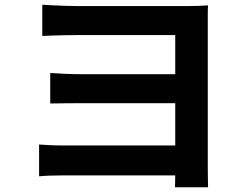

<svg xmlns="http://www.w3.org/2000/svg" viewBox="-20 -746 1040 803"><path d="M156.9 -726.1Q173.3 -725.1 200 -723.8Q226.8 -722.4 256.1 -721.5Q285.4 -720.6 307.6 -720.6Q333 -720.6 369.3 -720.6Q405.6 -720.6 448 -720.6Q490.4 -720.6 535 -720.6Q579.5 -720.6 622.4 -720.6Q665.2 -720.6 701.3 -720.6Q737.5 -720.6 763.2 -720.6Q785.6 -720.6 810.5 -721.5Q835.3 -722.4 850 -723.4Q849 -711.5 849 -687.7Q849 -663.9 849 -642.2Q849 -630.1 849 -587.8Q849 -545.4 849 -485.4Q849 -425.3 849 -357.9Q849 -290.5 849 -226.3Q849 -162.1 849 -112Q849 -62 849 -37.7Q849 -21.7 849.5 0.3Q850 22.3 850.2 37.2H711.9Q712.1 26.7 712.5 11.2Q712.9 -4.3 712.9 -20.9Q712.9 -37.5 712.9 -49.7Q712.9 -81.4 712.9 -131Q712.9 -180.7 712.9 -239.3Q712.9 -297.9 712.9 -356.7Q712.9 -415.5 712.9 -466.8Q712.9 -518.2 712.9 -553.6Q712.9 -589 712.9 -599.3Q701 -599.3 673.3 -599.3Q645.5 -599.3 608.8 -599.3Q572.1 -599.3 530.1 -599.3Q488.2 -599.3 446.6 -599.3Q405.1 -599.3 369.1 -599.3Q333 -599.3 307.6 -599.3Q285.4 -599.3 255.7 -598.8Q226 -598.3 199.3 -597.4Q172.5 -596.5 156.9 -595.5ZM190.1 -440.7Q215.6 -438.9 251.4 -437.3Q287.3 -435.7 322.1 -435.7Q338.3 -435.7 375.1 -435.7Q412 -435.7 460.3 -435.7Q508.7 -435.7 560.2 -435.7Q611.7 -435.7 658 -435.7Q704.4 -435.7 736.2 -435.7Q768 -435.7 776.3 -435.7V-314.5Q768 -314.5 735.8 -314.5Q703.6 -314.5 657.7 -314.5Q611.9 -314.5 560.3 -314.5Q508.7 -314.5 460.4 -314.5Q412.2 -314.5 375.5 -314.5Q338.8 -314.5 322.5 -314.5Q287.5 -314.5 249.5 -314Q211.5 -313.5 190.1 -313.2ZM143.5 -141.6Q159.1 -140.6 186.2 -139.1Q213.4 -137.6 246.7 -137.6Q265.9 -137.6 308.2 -137.6Q350.6 -137.6 406 -137.6Q461.3 -137.6 520.3 -137.6Q579.4 -137.6 633.1 -137.6Q686.7 -137.6 725.4 -137.6Q764 -137.6 777.3 -137.6V-12.5Q760.1 -12.5 720 -12.5Q679.9 -12.5 626.3 -12.5Q572.6 -12.5 514.7 -12.5Q456.8 -12.5 402.7 -12.5Q348.5 -12.5 306.9 -12.5Q265.3 -12.5 246.2 -12.5Q219.6 -12.5 189.7 -11.5Q159.8 -10.5 143.5 -8.7Z"/></svg>

Font: Noto Sans JP
Style: Regular
Weight: 100
Designer: Ryoko NISHIZUKA 西塚涼子 (kana, bopomofo & ideographs); Paul D. Hunt (Latin, Greek & Cyrillic); Sandoll Communications 산돌커뮤니
Foundry: Adobe
Version: Version 2.004;hotconv 1.0.118;makeotfexe 2.5.65603